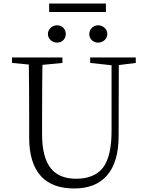

<svg xmlns="http://www.w3.org/2000/svg" viewBox="-20 -1051 830 1086"><path d="M400 15C480 15 541 -9 584 -57C629 -108 651 -183 651 -284L652 -683L748 -695V-726H490V-695L611 -682V-311C611 -214 595 -145 562 -102C530 -61 479 -40 410 -40C348 -40 301 -59 270 -96C235 -137 218 -203 218 -293V-389C218 -522 219 -620 220 -684L333 -695V-726H48V-695L143 -686C144 -621 145 -522 145 -389V-272C145 -174 168 -101 214 -52C257 -7 319 15 400 15ZM303 -908C275 -908 251 -886 251 -859C251 -831 275 -810 303 -810C331 -810 352 -830 352 -859C352 -887 331 -908 303 -908ZM535 -810C563 -810 587 -831 587 -859C587 -886 563 -908 535 -908C507 -908 485 -886 485 -858C485 -830 507 -810 535 -810ZM579 -983V-1031H258V-983Z"/></svg>

Font: AllPunType Light
Style: Regular
Weight: 300
Version: 1.0